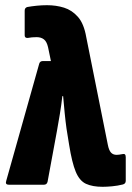

<svg xmlns="http://www.w3.org/2000/svg" viewBox="-20 -711 507 739"><path d="M375 8Q336 8 311 -3.5Q286 -15 271.5 -50Q257 -85 246 -154L236 -216Q232 -245 229 -275.5Q226 -306 223 -341H220Q216 -306 210.5 -272.5Q205 -239 199 -206L163 -11Q160 0 149 0H14Q-1 0 4 -15L131 -466Q134 -476 145 -476H176L165 -529Q160 -551 149 -559.5Q138 -568 121 -568Q102 -568 87 -565Q75 -564 75 -575V-670Q75 -681 85 -684Q102 -687 121.5 -689Q141 -691 161 -691Q196 -691 226.5 -681.5Q257 -672 280 -646Q303 -620 312 -568L395 -154Q399 -133 407 -124Q415 -115 429 -115Q437 -115 452 -118Q464 -121 464 -106V-15Q464 -4 453 -1Q433 4 412 6Q391 8 375 8Z"/></svg>

Font: Sofia Sans Condensed Black
Style: Regular
Weight: 900
Designer: Botio Nikoltchev, Ani Petrova
Foundry: lettersoup
Version: Version 4.101